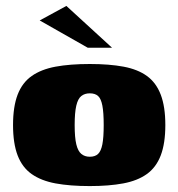

<svg xmlns="http://www.w3.org/2000/svg" viewBox="-20 -621 602 648"><path d="M283 7Q216 7 167.5 -2Q119 -11 87 -33.5Q55 -56 39.5 -96.5Q24 -137 24 -199Q24 -261 39.5 -301.5Q55 -342 87 -364.5Q119 -387 167.5 -396Q216 -405 283 -405Q349 -405 397 -396Q445 -387 476 -364.5Q507 -342 522.5 -301.5Q538 -261 538 -199Q538 -137 522.5 -96.5Q507 -56 475.5 -33.5Q444 -11 396 -2Q348 7 283 7ZM283 -92Q301 -92 311 -101.5Q321 -111 325.5 -134Q330 -157 330 -199Q330 -241 325.5 -264.5Q321 -288 311 -297Q301 -306 283 -306Q266 -306 254.5 -297Q243 -288 237.5 -264.5Q232 -241 232 -199Q232 -157 237.5 -134Q243 -111 254.5 -101.5Q266 -92 283 -92ZM276 -460 114 -552 204 -601 358 -460Z"/></svg>

Font: Genos Black
Style: Regular
Weight: 900
Designer: Robert E. Leuschke
Foundry: Robert E. Leuschke
Version: Version 1.010